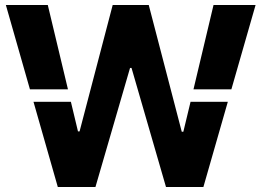

<svg xmlns="http://www.w3.org/2000/svg" viewBox="-20 -747 1043 767"><path d="M210.9 0 113.8 -340.3H263.2L291.5 -222.2H297.9L430.2 -727.1H574.2L706.1 -220.7H712.4L741.2 -340.3H890.1L792.5 0H643.1L505.4 -475.6H499.5L361.3 0ZM3.4 -727.1H170.9L251.5 -390.1H99.6ZM752.9 -390.1 833 -727.1H1001L904.3 -390.1Z"/></svg>

Font: Inter Tight Stencil
Style: Bold
Weight: 700
Designer: Rasmus Andersson
Foundry: rsms
Version: Version 3.004;Glyphs 3.1.2 (3151)